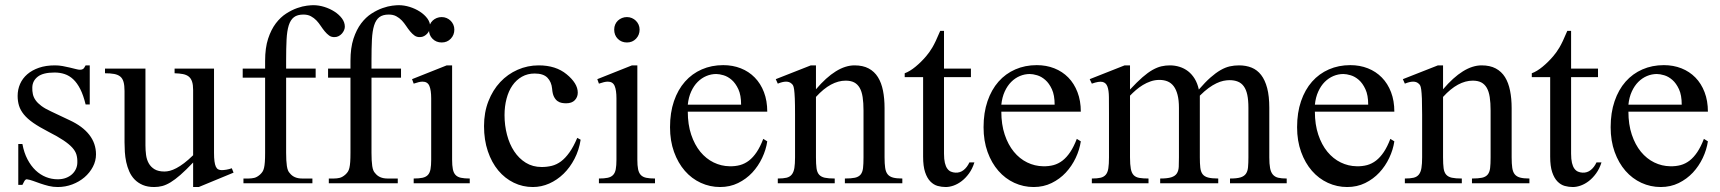

<svg xmlns="http://www.w3.org/2000/svg" viewBox="-20 -715 6711 749"><path d="M354.5 -112.8Q354.5 -87.4 342.3 -64.2Q330.1 -41 309.6 -23.4Q289.1 -5.9 262 4.4Q234.9 14.6 205.1 14.6Q187 14.6 170.2 10.5Q153.3 6.3 137.9 1Q122.6 -4.4 109.1 -9.3Q95.7 -14.2 84.5 -15.6Q79.1 -15.6 74.7 -7.8Q70.3 0 67.4 6.3H51.3V-153.3H67.4Q73.7 -119.1 87.2 -93.5Q100.6 -67.9 118.9 -50.5Q137.2 -33.2 159.2 -24.4Q181.2 -15.6 205.1 -15.6Q223.1 -15.6 237.3 -21Q251.5 -26.4 261.2 -35.4Q271 -44.4 276.4 -56.4Q281.7 -68.4 281.7 -81.5Q282.2 -98.1 278.1 -112.1Q273.9 -126 261.7 -139.4Q249.5 -152.8 227.3 -167.7Q205.1 -182.6 168.5 -201.2Q132.8 -219.7 109.6 -235.8Q86.4 -252 73 -268.6Q59.6 -285.2 54.2 -302.7Q48.8 -320.3 48.8 -340.8Q48.8 -365.7 58.3 -387.5Q67.9 -409.2 86.4 -425.3Q105 -441.4 132.1 -450.7Q159.2 -460 194.3 -460Q209.5 -460 224.4 -457.3Q239.3 -454.6 252.4 -451.4Q265.6 -448.2 275.9 -445.6Q286.1 -442.9 292 -442.9Q298.8 -442.9 303.5 -445.6Q308.1 -448.2 314 -460H330.1V-307.6H314Q305.2 -343.8 293 -367.7Q280.8 -391.6 265.6 -405.8Q250.5 -419.9 232.2 -426Q213.9 -432.1 192.9 -432.1Q147.9 -432.1 127.2 -415.8Q106.4 -399.4 106 -373.5Q105.5 -360.4 108.2 -347.9Q110.8 -335.4 118.9 -324Q127 -312.5 141.4 -301.8Q155.8 -291 179.2 -280.3L251.5 -246.1Q302.2 -222.7 328.4 -189Q354.5 -155.3 354.5 -112.8Z M755.4 14.6H733.4V-81.1Q705.1 -51.3 683.8 -32.7Q662.6 -14.2 645.3 -3.7Q627.9 6.8 612.8 10.7Q597.7 14.6 581.5 14.6Q555.7 14.6 536.9 6.6Q518.1 -1.5 505.1 -14.9Q492.2 -28.3 484.4 -45.9Q476.6 -63.5 472.4 -82.8Q468.3 -102.1 467 -122.1Q465.8 -142.1 465.8 -159.7V-359.9Q465.8 -381.8 461.9 -395.5Q458 -409.2 449 -416.5Q439.9 -423.8 425.3 -426.5Q410.6 -429.2 389.6 -429.2V-447.3H547.4V-147.9Q547.4 -128.9 549.8 -110.6Q552.2 -92.3 560.3 -77.9Q568.4 -63.5 583 -54.7Q597.7 -45.9 621.6 -45.9Q631.3 -45.9 642.8 -48.8Q654.3 -51.8 668.2 -59.1Q682.1 -66.4 698.2 -78.6Q714.4 -90.8 733.4 -109.4V-363.8Q733.4 -384.3 729.2 -396.7Q725.1 -409.2 716.3 -416.3Q707.5 -423.3 693.8 -426Q680.2 -428.7 661.1 -429.2V-447.3H814.9V-118.7Q814.9 -98.6 816.7 -85.7Q818.4 -72.8 822 -64.9Q825.7 -57.1 831.5 -54.2Q837.4 -51.3 845.2 -51.3Q852.1 -51.3 862.8 -53Q873.5 -54.7 884.3 -58.6L891.1 -41.5Z M1325.2 -610.8Q1325.2 -604.5 1322.3 -597.4Q1319.3 -590.3 1314 -584.2Q1308.6 -578.1 1301.3 -574.2Q1293.9 -570.3 1285.6 -570.3Q1272.9 -569.8 1263.9 -576.4Q1254.9 -583 1246.8 -592.8Q1238.8 -602.5 1231.2 -614Q1223.6 -625.5 1214.4 -635.3Q1205.1 -645 1192.9 -651.6Q1180.7 -658.2 1163.6 -658.2Q1140.1 -658.2 1126.7 -647.9Q1113.3 -637.7 1106.4 -616Q1099.6 -594.2 1097.9 -560.5Q1096.2 -526.9 1096.2 -479.5V-447.3H1211.4V-412.1H1096.2V-118.7Q1096.2 -87.4 1099.1 -67.4Q1102.1 -47.4 1110.4 -39.6Q1126.5 -18.6 1158.7 -18.6H1198.7V0H929.7V-18.6H949.7Q961.4 -18.6 972.2 -21.2Q982.9 -23.9 994.1 -33.7Q1000 -39.1 1003.9 -44.9Q1007.8 -50.8 1010 -60.1Q1012.2 -69.3 1013.2 -83.3Q1014.2 -97.2 1014.2 -118.7V-412.1H926.8V-447.3H1014.2V-477.5Q1014.2 -528.3 1025.9 -564Q1037.6 -599.6 1055.9 -623.8Q1074.2 -647.9 1096.4 -662.1Q1118.7 -676.3 1139.6 -683.6Q1160.6 -690.9 1177.5 -692.9Q1194.3 -694.8 1202.1 -694.8Q1223.6 -694.8 1245.4 -688Q1267.1 -681.2 1284.9 -669.7Q1302.7 -658.2 1314 -643.1Q1325.2 -627.9 1325.2 -610.8Z M1658.2 -610.8Q1658.2 -604.5 1655.3 -597.4Q1652.3 -590.3 1647 -584.2Q1641.6 -578.1 1634.3 -574.2Q1627 -570.3 1618.7 -570.3Q1606 -569.8 1596.9 -576.4Q1587.9 -583 1579.8 -592.8Q1571.8 -602.5 1564.2 -614Q1556.6 -625.5 1547.4 -635.3Q1538.1 -645 1525.9 -651.6Q1513.7 -658.2 1496.6 -658.2Q1473.1 -658.2 1459.7 -647.9Q1446.3 -637.7 1439.5 -616Q1432.6 -594.2 1430.9 -560.5Q1429.2 -526.9 1429.2 -479.5V-447.3H1544.4V-412.1H1429.2V-118.7Q1429.2 -87.4 1432.1 -67.4Q1435.1 -47.4 1443.4 -39.6Q1459.5 -18.6 1491.7 -18.6H1531.7V0H1262.7V-18.6H1282.7Q1294.4 -18.6 1305.2 -21.2Q1315.9 -23.9 1327.1 -33.7Q1333 -39.1 1336.9 -44.9Q1340.8 -50.8 1343 -60.1Q1345.2 -69.3 1346.2 -83.3Q1347.2 -97.2 1347.2 -118.7V-412.1H1259.8V-447.3H1347.2V-477.5Q1347.2 -528.3 1358.9 -564Q1370.6 -599.6 1388.9 -623.8Q1407.2 -647.9 1429.4 -662.1Q1451.7 -676.3 1472.7 -683.6Q1493.7 -690.9 1510.5 -692.9Q1527.3 -694.8 1535.2 -694.8Q1556.6 -694.8 1578.4 -688Q1600.1 -681.2 1617.9 -669.7Q1635.7 -658.2 1647 -643.1Q1658.2 -627.9 1658.2 -610.8Z M1752.4 -599.6Q1752.4 -578.6 1738.5 -564Q1724.6 -549.3 1703.1 -549.3Q1681.6 -549.3 1667.5 -563.5Q1653.3 -577.6 1653.3 -599.6Q1653.3 -610.4 1657.2 -619.4Q1661.1 -628.4 1668 -634.8Q1674.8 -641.1 1683.8 -644.8Q1692.9 -648.4 1703.1 -648.4Q1713.4 -648.4 1722.4 -644.5Q1731.4 -640.6 1738 -634Q1744.6 -627.4 1748.5 -618.7Q1752.4 -609.9 1752.4 -599.6ZM1593.8 0V-18.6Q1614.7 -18.6 1628.2 -21.5Q1641.6 -24.4 1649.2 -32.5Q1656.7 -40.5 1659.4 -54.9Q1662.1 -69.3 1662.1 -91.8V-331.1Q1662.1 -363.3 1655 -379.9Q1647.9 -396.5 1628.4 -396.5Q1621.6 -396.5 1613.3 -394.5Q1605 -392.6 1593.8 -388.7L1587.4 -406.2L1722.7 -460H1743.7V-91.8Q1743.7 -69.3 1746.6 -54.9Q1749.5 -40.5 1757.1 -32.5Q1764.6 -24.4 1778.1 -21.5Q1791.5 -18.6 1812.5 -18.6V0Z M2245.1 -169.9Q2238.8 -129.4 2221.2 -95.5Q2203.6 -61.5 2178.5 -37.1Q2153.3 -12.7 2122.6 1Q2091.8 14.6 2058.6 14.6Q2019 14.6 1984.4 -2.2Q1949.7 -19 1923.8 -50Q1897.9 -81.1 1883.1 -125Q1868.2 -168.9 1868.2 -223.1Q1868.2 -276.4 1885.3 -320.1Q1902.3 -363.8 1931.4 -394.8Q1960.4 -425.8 1999.3 -442.9Q2038.1 -460 2081.5 -460Q2148.4 -460 2190.4 -425.3Q2211.4 -408.2 2222.7 -390.1Q2233.9 -372.1 2233.9 -353.5Q2233.9 -336.4 2222.4 -324.2Q2210.9 -312 2188 -312Q2180.7 -312 2171.9 -313.5Q2163.1 -314.9 2155 -320.6Q2147 -326.2 2141.1 -337.6Q2135.3 -349.1 2133.8 -369.1Q2131.3 -395.5 2115.5 -411.9Q2099.6 -428.2 2065.9 -428.2Q2038.1 -428.2 2016.1 -415.8Q1994.1 -403.3 1979 -381.6Q1963.9 -359.9 1956.1 -330.1Q1948.2 -300.3 1948.2 -265.6Q1948.2 -226.1 1957.8 -189.5Q1967.3 -152.8 1985.8 -124.8Q2004.4 -96.7 2031.2 -80.1Q2058.1 -63.5 2093.3 -63.5Q2113.8 -63.5 2132.6 -68.1Q2151.4 -72.8 2168.5 -85.4Q2185.5 -98.1 2201.4 -120.4Q2217.3 -142.6 2231.9 -177.2Z M2475.1 -599.6Q2475.1 -578.6 2461.2 -564Q2447.3 -549.3 2425.8 -549.3Q2404.3 -549.3 2390.1 -563.5Q2376 -577.6 2376 -599.6Q2376 -610.4 2379.9 -619.4Q2383.8 -628.4 2390.6 -634.8Q2397.5 -641.1 2406.5 -644.8Q2415.5 -648.4 2425.8 -648.4Q2436 -648.4 2445.1 -644.5Q2454.1 -640.6 2460.7 -634Q2467.3 -627.4 2471.2 -618.7Q2475.1 -609.9 2475.1 -599.6ZM2316.4 0V-18.6Q2337.4 -18.6 2350.8 -21.5Q2364.3 -24.4 2371.8 -32.5Q2379.4 -40.5 2382.1 -54.9Q2384.8 -69.3 2384.8 -91.8V-331.1Q2384.8 -363.3 2377.7 -379.9Q2370.6 -396.5 2351.1 -396.5Q2344.2 -396.5 2335.9 -394.5Q2327.6 -392.6 2316.4 -388.7L2310.1 -406.2L2445.3 -460H2466.3V-91.8Q2466.3 -69.3 2469.2 -54.9Q2472.2 -40.5 2479.7 -32.5Q2487.3 -24.4 2500.7 -21.5Q2514.2 -18.6 2535.2 -18.6V0Z M2973.1 -163.6Q2968.3 -130.9 2953.1 -98.9Q2938 -66.9 2914.6 -41.7Q2891.1 -16.6 2859.4 -1Q2827.6 14.6 2789.1 14.6Q2749.5 14.6 2713.9 -1.7Q2678.2 -18.1 2651.6 -48.6Q2625 -79.1 2609.4 -122.3Q2593.8 -165.5 2593.8 -218.8Q2593.8 -275.4 2609.1 -320.3Q2624.5 -365.2 2652.1 -396.5Q2679.7 -427.7 2717.8 -444.3Q2755.9 -460.9 2801.3 -460.9Q2838.4 -460.9 2869.9 -448.5Q2901.4 -436 2924.3 -412.6Q2947.3 -389.2 2960.2 -355.5Q2973.1 -321.8 2973.1 -279.3H2663.1Q2663.1 -229.5 2676.3 -189.9Q2689.5 -150.4 2711.9 -123Q2734.4 -95.7 2763.9 -81.3Q2793.5 -66.9 2826.2 -66.4Q2848.1 -65.9 2866.9 -71Q2885.7 -76.2 2901.9 -88.6Q2918 -101.1 2931.9 -121.8Q2945.8 -142.6 2957.5 -173.3ZM2871.1 -306.6Q2871.1 -343.8 2860.4 -366.9Q2849.6 -390.1 2834.5 -403.3Q2819.3 -416.5 2802.7 -421.4Q2786.1 -426.3 2773.9 -426.3Q2754.4 -426.3 2735.6 -418.5Q2716.8 -410.6 2701.7 -395.5Q2686.5 -380.4 2676.3 -357.9Q2666 -335.4 2663.1 -306.6Z M3275.9 0V-18.6Q3300.8 -18.6 3315.2 -21.7Q3329.6 -24.9 3337.2 -33.9Q3344.7 -43 3346.7 -59.1Q3348.6 -75.2 3348.6 -101.1V-283.7Q3348.6 -314 3345.2 -336.2Q3341.8 -358.4 3333.5 -372.6Q3325.2 -386.7 3312 -393.6Q3298.8 -400.4 3278.8 -400.4Q3250.5 -400.4 3221.4 -384.8Q3192.4 -369.1 3163.1 -336.9V-101.1Q3163.1 -74.7 3165.3 -58.6Q3167.5 -42.5 3175.3 -33.7Q3183.1 -24.9 3197.5 -21.7Q3211.9 -18.6 3236.3 -18.6V0H3014.2V-18.6Q3035.2 -18.6 3048.3 -21.7Q3061.5 -24.9 3068.8 -34.2Q3076.2 -43.5 3078.9 -59.6Q3081.5 -75.7 3081.5 -101.1V-267.6Q3081.5 -307.6 3080.6 -330.6Q3079.6 -353.5 3077.9 -365.7Q3076.2 -377.9 3073.5 -382.3Q3070.8 -386.7 3066.9 -389.6Q3050.8 -403.8 3014.2 -388.7L3006.3 -406.2L3143.1 -460H3163.1V-366.7Q3242.7 -460 3313.5 -460Q3346.2 -460 3368.7 -448Q3391.1 -436 3404.8 -414.1Q3418.5 -392.1 3424.6 -361.3Q3430.7 -330.6 3430.7 -293V-101.1Q3430.7 -76.2 3433.1 -60.1Q3435.5 -43.9 3442.9 -34.9Q3450.2 -25.9 3463.9 -22.2Q3477.5 -18.6 3500 -18.6V0Z M3781.2 -81.5Q3773.4 -56.6 3760.3 -38.6Q3747.1 -20.5 3731.9 -8.8Q3716.8 2.9 3700.4 8.8Q3684.1 14.6 3669.4 14.6Q3653.3 14.6 3637.7 10.3Q3622.1 5.9 3609.4 -7.1Q3596.7 -20 3588.9 -43.2Q3581.1 -66.4 3581.1 -104V-414.1H3509.3V-429.2Q3529.3 -436.5 3551.5 -454.8Q3573.7 -473.1 3592.8 -495.6Q3599.6 -503.9 3605 -511.2Q3610.4 -518.6 3616.7 -529.1Q3623 -539.6 3630.4 -555.2Q3637.7 -570.8 3647.9 -594.7H3662.6V-447.3H3767.6V-414.1H3662.6V-115.7Q3662.6 -93.8 3666 -79.6Q3669.4 -65.4 3675.5 -57.1Q3681.6 -48.8 3689.7 -45.4Q3697.8 -42 3707 -41.5Q3725.1 -40.5 3739 -51.5Q3752.9 -62.5 3761.7 -81.5Z M4196.3 -163.6Q4191.4 -130.9 4176.3 -98.9Q4161.1 -66.9 4137.7 -41.7Q4114.3 -16.6 4082.5 -1Q4050.8 14.6 4012.2 14.6Q3972.7 14.6 3937 -1.7Q3901.4 -18.1 3874.8 -48.6Q3848.1 -79.1 3832.5 -122.3Q3816.9 -165.5 3816.9 -218.8Q3816.9 -275.4 3832.3 -320.3Q3847.7 -365.2 3875.2 -396.5Q3902.8 -427.7 3940.9 -444.3Q3979 -460.9 4024.4 -460.9Q4061.5 -460.9 4093 -448.5Q4124.5 -436 4147.5 -412.6Q4170.4 -389.2 4183.3 -355.5Q4196.3 -321.8 4196.3 -279.3H3886.2Q3886.2 -229.5 3899.4 -189.9Q3912.6 -150.4 3935.1 -123Q3957.5 -95.7 3987.1 -81.3Q4016.6 -66.9 4049.3 -66.4Q4071.3 -65.9 4090.1 -71Q4108.9 -76.2 4125 -88.6Q4141.1 -101.1 4155 -121.8Q4168.9 -142.6 4180.7 -173.3ZM4094.2 -306.6Q4094.2 -343.8 4083.5 -366.9Q4072.8 -390.1 4057.6 -403.3Q4042.5 -416.5 4025.9 -421.4Q4009.3 -426.3 3997.1 -426.3Q3977.5 -426.3 3958.7 -418.5Q3939.9 -410.6 3924.8 -395.5Q3909.7 -380.4 3899.4 -357.9Q3889.2 -335.4 3886.2 -306.6Z M4778.3 0V-18.6Q4804.7 -18.6 4819.1 -22.9Q4833.5 -27.3 4840.3 -37.1Q4847.2 -46.9 4848.6 -62.7Q4850.1 -78.6 4850.1 -101.1V-294.4Q4850.1 -324.7 4845.7 -345.2Q4841.3 -365.7 4832 -378.4Q4822.8 -391.1 4808.8 -396.7Q4794.9 -402.3 4776.4 -402.3Q4765.6 -402.3 4752.7 -399.7Q4739.7 -397 4725.3 -390.1Q4710.9 -383.3 4694.8 -371.6Q4678.7 -359.9 4660.6 -341.8V-101.1Q4660.6 -77.1 4662.4 -61.3Q4664.1 -45.4 4671.1 -35.9Q4678.2 -26.4 4692.6 -22.5Q4707 -18.6 4732.4 -18.6V0H4505.9V-18.6Q4534.2 -18.6 4549.3 -23.4Q4564.5 -28.3 4571 -38.6Q4577.6 -48.8 4578.4 -64.5Q4579.1 -80.1 4579.1 -101.1V-294.4Q4579.1 -324.2 4573.7 -345Q4568.4 -365.7 4558.6 -378.7Q4548.8 -391.6 4534.7 -397.5Q4520.5 -403.3 4502.9 -403.3Q4485.4 -403.3 4469 -397.7Q4452.6 -392.1 4438.2 -383.3Q4423.8 -374.5 4411.1 -363.5Q4398.4 -352.5 4388.2 -341.8V-101.1Q4388.2 -72.8 4391.4 -56.4Q4394.5 -40 4402.6 -31.7Q4410.6 -23.4 4424.8 -21Q4439 -18.6 4460.4 -18.6V0H4239.3V-18.6Q4260.7 -18.6 4273.7 -21.7Q4286.6 -24.9 4293.9 -33.7Q4301.3 -42.5 4303.7 -58.6Q4306.2 -74.7 4306.2 -101.1V-272.5Q4306.2 -309.6 4305.9 -336.2Q4305.7 -362.8 4300 -377.7Q4294.4 -392.6 4280.5 -395.5Q4266.6 -398.4 4239.3 -388.7L4231 -406.2L4367.2 -460H4388.2V-365.7Q4415.5 -395 4436.8 -413.6Q4458 -432.1 4476.3 -442.4Q4494.6 -452.6 4510.7 -456.3Q4526.9 -460 4543.5 -460Q4563.5 -460 4581.5 -454.3Q4599.6 -448.7 4614.5 -437.3Q4629.4 -425.8 4640.4 -408Q4651.4 -390.1 4656.7 -365.7Q4681.6 -394.5 4702.1 -412.6Q4722.7 -430.7 4741.2 -441.4Q4759.8 -452.1 4777.3 -456.1Q4794.9 -460 4813.5 -460Q4840.8 -460 4862.5 -451.2Q4884.3 -442.4 4899.7 -422.6Q4915 -402.8 4923.3 -371.3Q4931.6 -339.8 4931.6 -294.4V-101.1Q4931.6 -75.7 4934.6 -59.6Q4937.5 -43.5 4945.3 -34.2Q4953.1 -24.9 4966.1 -21.7Q4979 -18.6 4999.5 -18.6V0Z M5419.4 -163.6Q5414.6 -130.9 5399.4 -98.9Q5384.3 -66.9 5360.8 -41.7Q5337.4 -16.6 5305.7 -1Q5273.9 14.6 5235.4 14.6Q5195.8 14.6 5160.2 -1.7Q5124.5 -18.1 5097.9 -48.6Q5071.3 -79.1 5055.7 -122.3Q5040 -165.5 5040 -218.8Q5040 -275.4 5055.4 -320.3Q5070.8 -365.2 5098.4 -396.5Q5126 -427.7 5164.1 -444.3Q5202.1 -460.9 5247.6 -460.9Q5284.7 -460.9 5316.2 -448.5Q5347.7 -436 5370.6 -412.6Q5393.6 -389.2 5406.5 -355.5Q5419.4 -321.8 5419.4 -279.3H5109.4Q5109.4 -229.5 5122.6 -189.9Q5135.7 -150.4 5158.2 -123Q5180.7 -95.7 5210.2 -81.3Q5239.7 -66.9 5272.5 -66.4Q5294.4 -65.9 5313.2 -71Q5332 -76.2 5348.1 -88.6Q5364.3 -101.1 5378.2 -121.8Q5392.1 -142.6 5403.8 -173.3ZM5317.4 -306.6Q5317.4 -343.8 5306.6 -366.9Q5295.9 -390.1 5280.8 -403.3Q5265.6 -416.5 5249 -421.4Q5232.4 -426.3 5220.2 -426.3Q5200.7 -426.3 5181.9 -418.5Q5163.1 -410.6 5147.9 -395.5Q5132.8 -380.4 5122.6 -357.9Q5112.3 -335.4 5109.4 -306.6Z M5722.2 0V-18.6Q5747.1 -18.6 5761.5 -21.7Q5775.9 -24.9 5783.4 -33.9Q5791 -43 5793 -59.1Q5794.9 -75.2 5794.9 -101.1V-283.7Q5794.9 -314 5791.5 -336.2Q5788.1 -358.4 5779.8 -372.6Q5771.5 -386.7 5758.3 -393.6Q5745.1 -400.4 5725.1 -400.4Q5696.8 -400.4 5667.7 -384.8Q5638.7 -369.1 5609.4 -336.9V-101.1Q5609.4 -74.7 5611.6 -58.6Q5613.8 -42.5 5621.6 -33.7Q5629.4 -24.9 5643.8 -21.7Q5658.2 -18.6 5682.6 -18.6V0H5460.4V-18.6Q5481.4 -18.6 5494.6 -21.7Q5507.8 -24.9 5515.1 -34.2Q5522.5 -43.5 5525.1 -59.6Q5527.8 -75.7 5527.8 -101.1V-267.6Q5527.8 -307.6 5526.9 -330.6Q5525.9 -353.5 5524.2 -365.7Q5522.5 -377.9 5519.8 -382.3Q5517.1 -386.7 5513.2 -389.6Q5497.1 -403.8 5460.4 -388.7L5452.6 -406.2L5589.4 -460H5609.4V-366.7Q5689 -460 5759.8 -460Q5792.5 -460 5814.9 -448Q5837.4 -436 5851.1 -414.1Q5864.7 -392.1 5870.8 -361.3Q5877 -330.6 5877 -293V-101.1Q5877 -76.2 5879.4 -60.1Q5881.8 -43.9 5889.2 -34.9Q5896.5 -25.9 5910.2 -22.2Q5923.8 -18.6 5946.3 -18.6V0Z M6227.5 -81.5Q6219.7 -56.6 6206.5 -38.6Q6193.4 -20.5 6178.2 -8.8Q6163.1 2.9 6146.7 8.8Q6130.4 14.6 6115.7 14.6Q6099.6 14.6 6084 10.3Q6068.4 5.9 6055.7 -7.1Q6043 -20 6035.2 -43.2Q6027.3 -66.4 6027.3 -104V-414.1H5955.6V-429.2Q5975.6 -436.5 5997.8 -454.8Q6020 -473.1 6039.1 -495.6Q6045.9 -503.9 6051.3 -511.2Q6056.6 -518.6 6063 -529.1Q6069.3 -539.6 6076.7 -555.2Q6084 -570.8 6094.2 -594.7H6108.9V-447.3H6213.9V-414.1H6108.9V-115.7Q6108.9 -93.8 6112.3 -79.6Q6115.7 -65.4 6121.8 -57.1Q6127.9 -48.8 6136 -45.4Q6144 -42 6153.3 -41.5Q6171.4 -40.5 6185.3 -51.5Q6199.2 -62.5 6208 -81.5Z M6642.6 -163.6Q6637.7 -130.9 6622.6 -98.9Q6607.4 -66.9 6584 -41.7Q6560.5 -16.6 6528.8 -1Q6497.1 14.6 6458.5 14.6Q6418.9 14.6 6383.3 -1.7Q6347.7 -18.1 6321 -48.6Q6294.4 -79.1 6278.8 -122.3Q6263.2 -165.5 6263.2 -218.8Q6263.2 -275.4 6278.6 -320.3Q6293.9 -365.2 6321.5 -396.5Q6349.1 -427.7 6387.2 -444.3Q6425.3 -460.9 6470.7 -460.9Q6507.8 -460.9 6539.3 -448.5Q6570.8 -436 6593.8 -412.6Q6616.7 -389.2 6629.6 -355.5Q6642.6 -321.8 6642.6 -279.3H6332.5Q6332.5 -229.5 6345.7 -189.9Q6358.9 -150.4 6381.3 -123Q6403.8 -95.7 6433.3 -81.3Q6462.9 -66.9 6495.6 -66.4Q6517.6 -65.9 6536.4 -71Q6555.2 -76.2 6571.3 -88.6Q6587.4 -101.1 6601.3 -121.8Q6615.2 -142.6 6627 -173.3ZM6540.5 -306.6Q6540.5 -343.8 6529.8 -366.9Q6519 -390.1 6503.9 -403.3Q6488.8 -416.5 6472.2 -421.4Q6455.6 -426.3 6443.4 -426.3Q6423.8 -426.3 6405 -418.5Q6386.2 -410.6 6371.1 -395.5Q6356 -380.4 6345.7 -357.9Q6335.4 -335.4 6332.5 -306.6Z"/></svg>

Font: Goda
Style: Regular
Weight: 400
Version: 1.0.5